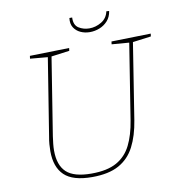

<svg xmlns="http://www.w3.org/2000/svg" viewBox="-92 -933 946 1022"><g transform="rotate(-10 381.5 -422.0)"><path d="M550 -687 763 -692 761 -677 654 -663 663 -671 597 -253Q584 -171 554 -113Q524 -55 469 -24.5Q414 6 324 6Q220 6 174 -38Q128 -82 128 -168Q128 -186 129.5 -205.5Q131 -225 135 -246L203 -671L209 -663L107 -672L109 -687L322 -692L320 -677L215 -663L223 -671L155 -244Q152 -223 150 -204Q148 -185 148 -168Q148 -89 188.5 -51Q229 -13 324 -13Q409 -13 460 -41.5Q511 -70 538 -124.5Q565 -179 577 -255L643 -671L649 -664L548 -672ZM446 -756Q419 -756 396 -766.5Q373 -777 360 -797.5Q347 -818 351 -849H366Q364 -808 389.5 -792Q415 -776 447 -776Q481 -776 512 -794.5Q543 -813 551 -850L566 -849Q561 -817 542.5 -796.5Q524 -776 498.5 -766Q473 -756 446 -756Z"/></g></svg>

Font: Bitter Thin Thin
Style: Italic
Weight: 250
Italic angle: -9°
Version: Version 2.002